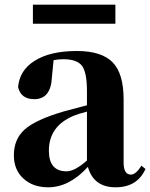

<svg xmlns="http://www.w3.org/2000/svg" viewBox="-20 -780 639 817"><path d="M471 -679H120V-760H471ZM350 -305Q312 -295 295 -288Q188 -244 188 -139Q188 -51 263 -51Q298 -51 350 -97ZM152 -510 136 -504ZM599 -61Q564 17 472 17Q378 17 354 -70Q275 17 185 17Q120 17 80 -20Q39 -57 39 -119Q39 -188 85 -229Q132 -271 252 -306Q280 -314 350 -332V-393Q350 -471 329 -500Q307 -528 250 -528Q228 -528 208 -524L201 -453Q197 -358 126 -358Q69 -358 57 -409Q63 -481 127 -521Q193 -563 307 -563Q413 -563 460 -514Q506 -466 506 -357V-88Q506 -37 537 -37Q558 -37 582 -75Z"/></svg>

Font: Source Han Serif CN Heavy
Style: Regular
Weight: 900
Designer: Ryoko NISHIZUKA  (kana & ideographs); Frank Grießhammer (Latin, Greek & Cyrillic); Wenlong ZHANG  (bopomofo); Sandoll Co
Foundry: Adobe Systems Incorporated
Version: Version 1.000;PS 1;hotconv 16.6.53;makeotf.lib2.5.65590